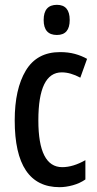

<svg xmlns="http://www.w3.org/2000/svg" viewBox="-20 -766 402 796"><path d="M227 10Q41 10 41 -267Q41 -397 87 -473.5Q133 -550 229 -550Q263 -550 290.5 -542.5Q318 -535 341 -522L313 -444Q272 -466 236 -466Q139 -466 139 -267Q139 -73 238 -73Q283 -73 334 -102V-22Q311 -6 282 2Q253 10 227 10ZM216 -746Q269 -746 269 -683Q269 -621 216 -621Q161 -621 161 -683Q161 -746 216 -746Z"/></svg>

Font: Noto Sans Lao Looped ExtraCondensed Medium
Style: Regular
Weight: 500
Width: 2
Designer: Mark Frömberg, Ben Mitchell
Foundry: The Fontpad Ltd
Version: Version 1.002; ttfautohint (v1.8.4.7-5d5b)